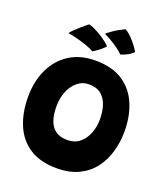

<svg xmlns="http://www.w3.org/2000/svg" viewBox="-163 -1011 1003 1149"><g transform="rotate(20 338.5 -436.0)"><path d="M333 25.5Q226 25.5 158.2 -19.5Q90.5 -64.5 58.5 -142.2Q26.5 -220 26.5 -318Q26.5 -417 62.8 -494.2Q99 -571.5 167.8 -615.8Q236.5 -660 333 -660Q440 -660 507.8 -615Q575.5 -570 607.8 -493Q640 -416 640 -320Q640 -252.5 622.2 -190.5Q604.5 -128.5 567.5 -79.8Q530.5 -31 472.2 -2.8Q414 25.5 333 25.5ZM335.5 -155Q381.5 -155 413 -181Q444.5 -207 460.8 -249Q477 -291 477 -338.5Q477 -385 464.5 -424.8Q452 -464.5 423 -488.8Q394 -513 344 -513Q303.5 -513 272 -487Q240.5 -461 223 -417.8Q205.5 -374.5 205.5 -322Q205.5 -274 217.5 -236.2Q229.5 -198.5 258 -176.8Q286.5 -155 335.5 -155ZM436 -897Q446 -894 464.2 -878Q482.5 -862 502.2 -838.2Q522 -814.5 537 -788.5Q519.5 -770 493.5 -758Q467.5 -746 458.5 -744.5Q436 -767 399.5 -791Q363 -815 330 -829.5Q336 -836.5 365.5 -857.2Q395 -878 436 -897ZM221 -850Q232 -850 259.2 -837.2Q286.5 -824.5 316.8 -804.5Q347 -784.5 367.5 -763Q361 -754.5 345.8 -741.5Q330.5 -728.5 315.5 -718Q300.5 -707.5 295 -705Q277 -716 246 -727Q215 -738 181.5 -746.5Q148 -755 123 -759Q126 -764 140.5 -778.8Q155 -793.5 176.2 -812.5Q197.5 -831.5 221 -850Z"/></g></svg>

Font: Grandstander ExtraBold
Style: Regular
Weight: 800
Designer: Tyler Finck
Foundry: Etcetera Type Co
Version: Version 1.200; ttfautohint (v1.8.3)